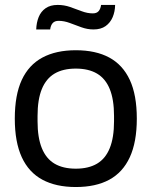

<svg xmlns="http://www.w3.org/2000/svg" viewBox="-20 -740 610 772"><path d="M284.8 12Q205.2 12 150.4 -17.5Q95.6 -47 67.5 -108Q39.5 -169 39.5 -263Q39.5 -358 67.5 -418.5Q95.6 -479 150.4 -508.5Q205.2 -538 284.8 -538Q365.3 -538 419.6 -508.5Q473.9 -479 502 -418.5Q530.1 -358 530.1 -263Q530.1 -169 502 -108Q473.9 -47 419.6 -17.5Q365.3 12 284.8 12ZM284.8 -61.8Q336 -61.8 370.1 -81.9Q404.2 -102 421.3 -144.4Q438.5 -186.7 438.5 -252.3V-273.7Q438.5 -339.8 421.3 -381.9Q404.2 -424 370.1 -444.1Q336 -464.2 284.8 -464.2Q233.5 -464.2 199.4 -444.1Q165.4 -424 148.2 -381.9Q131 -339.8 131 -273.7V-252.3Q131 -186.7 148.2 -144.4Q165.4 -102 199.4 -81.9Q233.5 -61.8 284.8 -61.8ZM125.6 -621.6Q126.5 -649 135.5 -671.4Q144.6 -693.8 163.5 -707Q182.4 -720.2 211.8 -720.2Q237.8 -720.2 261.6 -712Q285.5 -703.7 308.4 -694.9Q331.4 -686.2 353.4 -686.2Q368.8 -686.2 376.6 -695.3Q384.4 -704.4 386.4 -720.2H442.9Q442.5 -693.4 433 -671Q423.5 -648.6 404.6 -635.1Q385.7 -621.6 355.8 -621.6Q331.3 -621.6 307.1 -630.4Q283 -639.2 260.4 -647.7Q237.7 -656.2 215.6 -656.2Q199.9 -656.2 191.8 -647.1Q183.7 -637.9 181.7 -621.6Z"/></svg>

Font: Archivo SemiBold
Style: Regular
Weight: 600
Designer: Hector Gatti
Foundry: Omnibus-Type
Version: Version 2.001